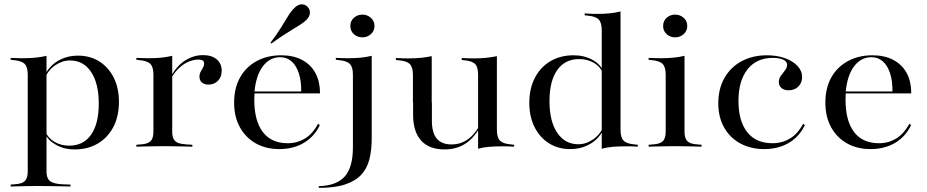

<svg xmlns="http://www.w3.org/2000/svg" viewBox="-20 -686 4336 898"><path d="M153.2 183.9Q121 183.9 92.3 184.7Q63.7 185.5 29.8 186.3V177.4L48.4 175.8Q82.3 174.2 96 160.9Q109.7 147.6 109.7 116.1V-207.3H197.6V116.1Q197.6 137.1 204.4 149.6Q211.3 162.1 227 168.1Q242.7 174.2 270.2 175.8L309.7 177.4V186.3Q280.6 185.5 255.2 185.1Q229.8 184.7 205.2 184.3Q180.6 183.9 153.2 183.9ZM345.2 -425.8Q401.6 -425.8 444.8 -398.4Q487.9 -371 512.1 -322.6Q536.3 -274.2 536.3 -209.7Q536.3 -142.7 510.5 -92.7Q484.7 -42.7 437.9 -14.9Q391.1 12.9 329 12.9Q279.8 12.9 241.5 -8.9Q203.2 -30.6 191.1 -61.3L192.7 -70.2Q204 -41.1 234.3 -23Q264.5 -4.8 303.2 -4.8Q370.2 -4.8 406 -56Q441.9 -107.3 441.9 -201.6Q441.9 -296 406 -349.6Q370.2 -403.2 307.3 -403.2Q271 -403.2 237.5 -380.2Q204 -357.3 187.1 -314.5L184.7 -323.4Q204.8 -372.6 247.6 -399.2Q290.3 -425.8 345.2 -425.8ZM109.7 -207.3V-337.1Q109.7 -371.8 95.6 -386.7Q81.5 -401.6 43.5 -404.8L29.8 -406.5V-415.3Q50 -414.5 62.5 -414.1Q75 -413.7 88.7 -413.7Q120.2 -413.7 147.6 -416.5Q175 -419.4 197.6 -425V-415.3V-207.3Z M741.1 -2.4Q708.9 -2.4 680.2 -1.6Q651.6 -0.8 617.7 0V-8.9L636.3 -10.5Q670.2 -12.1 683.9 -25.4Q697.6 -38.7 697.6 -70.2V-207.3H785.5V-70.2Q785.5 -49.2 791.9 -36.3Q798.4 -23.4 812.9 -17.7Q827.4 -12.1 852.4 -10.5L879.8 -8.9V0Q854.8 -0.8 832.3 -1.2Q809.7 -1.6 787.5 -2Q765.3 -2.4 741.1 -2.4ZM697.6 -207.3V-337.1Q697.6 -371.8 683.5 -386.7Q669.4 -401.6 631.5 -404.8L617.7 -406.5V-415.3Q637.9 -414.5 650.4 -414.1Q662.9 -413.7 676.6 -413.7Q708.1 -413.7 735.5 -416.5Q762.9 -419.4 785.5 -425V-415.3V-207.3ZM954.8 -290.3Q935.5 -290.3 924.2 -300.4Q912.9 -310.5 912.9 -327.4Q912.9 -340.3 918.5 -350.4Q924.2 -360.5 929.4 -369.8Q934.7 -379 934.7 -389.5Q934.7 -407.3 908.1 -407.3Q887.1 -407.3 864.5 -398.4Q841.9 -389.5 821.4 -371.4Q800.8 -353.2 783.9 -325.8V-336.3Q809.7 -380.6 848 -404.4Q886.3 -428.2 929.8 -428.2Q970.2 -428.2 993.5 -408.5Q1016.9 -388.7 1016.9 -354.8Q1016.9 -325.8 999.2 -308.1Q981.5 -290.3 954.8 -290.3Z M1286.3 11.3Q1223.4 11.3 1175.8 -15.7Q1128.2 -42.7 1101.6 -91.5Q1075 -140.3 1075 -205.6Q1075 -274.2 1102.8 -323.8Q1130.6 -373.4 1180.6 -400.4Q1230.6 -427.4 1295.2 -427.4Q1351.6 -427.4 1392.3 -406Q1433.1 -384.7 1454.8 -345.2Q1476.6 -305.6 1476.6 -249.2H1133.9L1133.1 -258.1H1388.7Q1389.5 -306.5 1377.8 -342.7Q1366.1 -379 1344 -398.8Q1321.8 -418.5 1290.3 -418.5Q1241.9 -418.5 1209.7 -376.2Q1177.4 -333.9 1170.2 -256.5L1171 -254.8Q1170.2 -246.8 1169.8 -237.9Q1169.4 -229 1169.4 -218.5Q1169.4 -121 1209.3 -68.5Q1249.2 -16.1 1325.8 -16.1Q1370.2 -16.1 1406.5 -38.3Q1442.7 -60.5 1467.7 -107.3L1475.8 -100.8Q1450.8 -47.6 1401.6 -18.1Q1352.4 11.3 1286.3 11.3ZM1249.2 -482.3 1245.2 -486.3Q1275 -525.8 1294 -556.5Q1312.9 -587.1 1327.4 -610.9Q1341.9 -634.7 1357.3 -649.2Q1373.4 -665.3 1390.3 -665.7Q1407.3 -666.1 1418.5 -654Q1429.8 -642.7 1429.4 -625.8Q1429 -608.9 1412.9 -592.7Q1402.4 -582.3 1386.7 -572.2Q1371 -562.1 1350.4 -549.6Q1329.8 -537.1 1304.4 -520.6Q1279 -504 1249.2 -482.3Z M1630.6 -207.3V-337.1Q1630.6 -371.8 1616.5 -386.7Q1602.4 -401.6 1564.5 -404.8L1550.8 -406.5V-415.3Q1571 -414.5 1583.5 -414.1Q1596 -413.7 1609.7 -413.7Q1641.1 -413.7 1668.5 -416.5Q1696 -419.4 1718.5 -425V-415.3V-207.3ZM1471 192.7V184.7Q1554.8 182.3 1592.7 139.1Q1630.6 96 1630.6 3.2V-207.3H1718.5V-36.3Q1718.5 16.1 1707.7 58.9Q1696.8 101.6 1669.8 131Q1642.7 160.5 1594.4 176.6Q1546 192.7 1471 192.7ZM1675 -511.3Q1651.6 -511.3 1635.1 -526.2Q1618.5 -541.1 1618.5 -564.5Q1618.5 -587.9 1635.1 -602.8Q1651.6 -617.7 1675 -617.7Q1697.6 -617.7 1714.5 -602.8Q1731.5 -587.9 1731.5 -564.5Q1731.5 -541.1 1714.5 -526.2Q1697.6 -511.3 1675 -511.3Z M1999.2 -414.5V-207.3H1911.3V-335.5Q1911.3 -371 1897.2 -385.9Q1883.1 -400.8 1845.2 -404L1831.5 -405.6V-414.5Q1852.4 -413.7 1864.5 -413.3Q1876.6 -412.9 1891.1 -412.9Q1922.6 -412.9 1950 -415.7Q1977.4 -418.5 1999.2 -423.4ZM2000 -207.3V-121Q2000 -65.3 2022.6 -37.9Q2045.2 -10.5 2091.9 -10.5Q2139.5 -10.5 2175.4 -39.9Q2211.3 -69.4 2240.3 -131.5L2241.1 -125Q2211.3 -54.8 2166.5 -21Q2121.8 12.9 2058.9 12.9Q1987.1 12.9 1949.6 -28.6Q1912.1 -70.2 1912.1 -149.2V-207.3ZM2216.1 0V-207.3H2304V-78.2Q2304 -43.5 2318.1 -28.6Q2332.3 -13.7 2370.2 -10.5L2384.7 -8.9V0Q2363.7 -1.6 2351.6 -1.6Q2339.5 -1.6 2325 -1.6Q2293.5 -1.6 2266.1 0.8Q2238.7 3.2 2216.1 9.7ZM2304 -414.5V-207.3H2216.1V-336.3Q2216.1 -371.8 2202.4 -386.3Q2188.7 -400.8 2152.4 -404L2139.5 -405.6V-414.5Q2160.5 -413.7 2172.2 -413.3Q2183.9 -412.9 2197.6 -412.9Q2227.4 -412.9 2254.4 -415.7Q2281.5 -418.5 2304 -423.4Z M2646.8 11.3Q2590.3 11.3 2547.2 -16.1Q2504 -43.5 2479.8 -92.3Q2455.6 -141.1 2455.6 -204.8Q2455.6 -271.8 2481.5 -321.8Q2507.3 -371.8 2554 -399.6Q2600.8 -427.4 2662.9 -427.4Q2712.9 -427.4 2751.2 -406Q2789.5 -384.7 2800.8 -353.2L2799.2 -344.4Q2788.7 -373.4 2758.5 -391.5Q2728.2 -409.7 2688.7 -409.7Q2622.6 -409.7 2586.3 -358.5Q2550 -307.3 2550 -212.9Q2550 -118.5 2586.3 -64.9Q2622.6 -11.3 2684.7 -11.3Q2721 -11.3 2754.4 -34.3Q2787.9 -57.3 2804.8 -99.2L2807.3 -91.1Q2787.1 -41.9 2744.4 -15.3Q2701.6 11.3 2646.8 11.3ZM2794.4 0V-207.3H2882.3V-78.2Q2882.3 -43.5 2896.4 -28.6Q2910.5 -13.7 2948.4 -10.5L2962.9 -8.9V0Q2941.9 -1.6 2929.8 -1.6Q2917.7 -1.6 2903.2 -1.6Q2871.8 -1.6 2844.4 0.8Q2816.9 3.2 2794.4 9.7ZM2794.4 -207.3V-544.4Q2794.4 -579.8 2780.2 -594.8Q2766.1 -609.7 2728.2 -612.9L2714.5 -614.5V-623.4Q2735.5 -621.8 2747.6 -621.4Q2759.7 -621 2774.2 -621Q2804.8 -621 2832.3 -623.8Q2859.7 -626.6 2882.3 -632.3V-623.4V-207.3Z M3093.5 -207.3V-337.1Q3093.5 -371.8 3079.4 -386.7Q3065.3 -401.6 3027.4 -404.8L3013.7 -406.5V-415.3Q3033.9 -414.5 3046.4 -414.1Q3058.9 -413.7 3072.6 -413.7Q3104 -413.7 3131.5 -416.5Q3158.9 -419.4 3181.5 -425V-415.3V-207.3ZM3137.1 -2.4Q3104.8 -2.4 3076.2 -1.6Q3047.6 -0.8 3013.7 0V-8.9L3032.3 -10.5Q3066.1 -12.1 3079.8 -25.4Q3093.5 -38.7 3093.5 -70.2V-207.3H3181.5V-70.2Q3181.5 -38.7 3195.2 -25.4Q3208.9 -12.1 3242.7 -10.5L3261.3 -8.9V0Q3227.4 -0.8 3198.8 -1.6Q3170.2 -2.4 3137.1 -2.4ZM3137.9 -511.3Q3114.5 -511.3 3098 -526.2Q3081.5 -541.1 3081.5 -564.5Q3081.5 -587.9 3098 -602.8Q3114.5 -617.7 3137.9 -617.7Q3160.5 -617.7 3177.4 -602.8Q3194.4 -587.9 3194.4 -564.5Q3194.4 -541.1 3177.4 -526.2Q3160.5 -511.3 3137.9 -511.3Z M3554.8 11.3Q3491.1 11.3 3442.3 -15.3Q3393.5 -41.9 3366.5 -90.3Q3339.5 -138.7 3339.5 -203.2Q3339.5 -270.2 3368.1 -321Q3396.8 -371.8 3448.4 -399.6Q3500 -427.4 3566.9 -427.4Q3613.7 -427.4 3650.8 -414.1Q3687.9 -400.8 3709.7 -377.8Q3731.5 -354.8 3731.5 -325.8Q3731.5 -298.4 3713.7 -281Q3696 -263.7 3668.5 -263.7Q3647.6 -263.7 3635.1 -274.2Q3622.6 -284.7 3622.6 -302.4Q3622.6 -318.5 3632.3 -331.5Q3641.9 -344.4 3651.6 -357.3Q3661.3 -370.2 3661.3 -383.1Q3661.3 -398.4 3643.1 -406.9Q3625 -415.3 3593.5 -415.3Q3518.5 -415.3 3476.2 -361.7Q3433.9 -308.1 3433.9 -214.5Q3433.9 -119.4 3475 -67.7Q3516.1 -16.1 3592.7 -16.1Q3637.9 -16.1 3675 -38.3Q3712.1 -60.5 3736.3 -107.3L3744.4 -100.8Q3718.5 -46.8 3669.4 -17.7Q3620.2 11.3 3554.8 11.3Z M4051.6 11.3Q3988.7 11.3 3941.1 -15.7Q3893.5 -42.7 3866.9 -91.5Q3840.3 -140.3 3840.3 -205.6Q3840.3 -274.2 3868.1 -323.8Q3896 -373.4 3946 -400.4Q3996 -427.4 4060.5 -427.4Q4116.9 -427.4 4157.7 -406Q4198.4 -384.7 4220.2 -345.2Q4241.9 -305.6 4241.9 -249.2H3899.2L3898.4 -258.1H4154Q4154.8 -306.5 4143.1 -342.7Q4131.5 -379 4109.3 -398.8Q4087.1 -418.5 4055.6 -418.5Q4007.3 -418.5 3975 -376.2Q3942.7 -333.9 3935.5 -256.5L3936.3 -254.8Q3935.5 -246.8 3935.1 -237.9Q3934.7 -229 3934.7 -218.5Q3934.7 -121 3974.6 -68.5Q4014.5 -16.1 4091.1 -16.1Q4135.5 -16.1 4171.8 -38.3Q4208.1 -60.5 4233.1 -107.3L4241.1 -100.8Q4216.1 -47.6 4166.9 -18.1Q4117.7 11.3 4051.6 11.3Z"/></svg>

Font: Playfair 144pt SemiExpanded Medium
Style: Regular
Weight: 500
Width: 6
Designer: Claus Eggers Sørensen
Foundry: Claus Eggers Sørensen
Version: Version 2.203